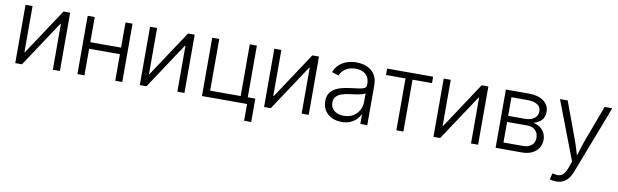

<svg xmlns="http://www.w3.org/2000/svg" viewBox="-47 -1051 5668 1760"><g transform="rotate(10 2787.5 -171.5)"><path d="M497.1 0H431.2V-427.2H426.8L144 0H81.5V-542.5H147V-114.3H151.9L435.1 -542.5H497.1Z M1028.8 -308.1V-247.1H709V-308.1ZM725.6 -542.5V0H660.2V-542.5ZM1077.6 -542.5V0H1012.2V-542.5Z M1656.2 0H1590.3V-427.2H1585.9L1303.2 0H1240.7V-542.5H1306.2V-114.3H1311L1594.2 -542.5H1656.2Z M1819.3 0V-542.5H1884.8V-61.5H2168.9V-542.5H2234.9V0ZM2239.3 156.2V0H2197.3V-61.5H2305.2V156.2Z M2813 0H2747.1V-427.2H2742.7L2460 0H2397.5V-542.5H2462.9V-114.3H2467.8L2751 -542.5H2813Z M3120.1 11.7Q3070.8 11.7 3030 -7.1Q2989.3 -25.9 2964.8 -62.5Q2940.4 -99.1 2940.4 -151.9Q2940.4 -192.4 2955.8 -219.7Q2971.2 -247.1 2999.3 -264.9Q3027.3 -282.7 3065.9 -293Q3104.5 -303.2 3150.9 -308.6Q3196.3 -314.5 3227.8 -318.8Q3259.3 -323.2 3275.9 -332.5Q3292.5 -341.8 3292.5 -361.8V-374Q3292.5 -410.6 3277.6 -436.8Q3262.7 -462.9 3233.9 -477.1Q3205.1 -491.2 3164.6 -491.2Q3125.5 -491.2 3095.9 -479Q3066.4 -466.8 3047.4 -447Q3028.3 -427.2 3019.5 -403.3L2956.1 -422.4Q2972.2 -467.3 3004.2 -495.4Q3036.1 -523.4 3077.6 -536.6Q3119.1 -549.8 3163.1 -549.8Q3196.3 -549.8 3230.7 -541Q3265.1 -532.2 3293.9 -511.7Q3322.8 -491.2 3340.3 -456.3Q3357.9 -421.4 3357.9 -369.1V0H3293.5V-85.9H3288.6Q3277.3 -61 3254.6 -38.6Q3231.9 -16.1 3198.5 -2.2Q3165 11.7 3120.1 11.7ZM3129.9 -47.4Q3180.2 -47.4 3216.6 -69.1Q3252.9 -90.8 3272.7 -127.4Q3292.5 -164.1 3292.5 -208.5V-285.6Q3285.6 -278.8 3269.3 -273.7Q3252.9 -268.6 3231.9 -264.4Q3210.9 -260.3 3189.5 -257.3Q3168 -254.4 3150.9 -252.4Q3105.5 -247.1 3073 -234.9Q3040.5 -222.7 3023.7 -201.9Q3006.8 -181.2 3006.8 -148.9Q3006.8 -116.7 3022.9 -94Q3039.1 -71.3 3066.9 -59.3Q3094.7 -47.4 3129.9 -47.4Z M3628.9 0V-482.9H3447.3V-542.5H3875.5V-482.9H3694.3V0Z M4389.6 0H4323.7V-427.2H4319.3L4036.6 0H3974.1V-542.5H4039.6V-114.3H4044.4L4327.6 -542.5H4389.6Z M4552.7 0V-542.5H4767.1Q4854.5 -542.5 4905 -505.1Q4955.6 -467.8 4955.6 -403.8Q4955.6 -356.4 4927.7 -326.7Q4899.9 -296.9 4852.5 -286.1Q4884.8 -280.3 4912.1 -262.7Q4939.5 -245.1 4956.3 -216.3Q4973.1 -187.5 4973.1 -147.5Q4973.1 -105 4951.7 -71.5Q4930.2 -38.1 4891.1 -19Q4852.1 0 4798.8 0ZM4615.2 -60.5H4798.8Q4847.7 -60.5 4876.7 -85.7Q4905.8 -110.8 4905.8 -153.3Q4905.8 -198.2 4878.4 -225.1Q4851.1 -252 4805.7 -252H4615.2ZM4615.2 -308.6H4771.5Q4826.2 -308.6 4857.9 -333Q4889.6 -357.4 4889.6 -398.9Q4889.6 -438.5 4857.4 -460.2Q4825.2 -481.9 4767.1 -481.9H4615.2Z M5091.3 197.3 5106.9 140.1 5119.6 142.1Q5147.5 150.4 5170.2 146.2Q5192.9 142.1 5210.9 122.6Q5229 103 5242.2 65.4L5265.1 3.4L5056.2 -542.5H5127.9L5253.4 -202.6Q5270.5 -156.7 5283.7 -111.6Q5296.9 -66.4 5310.5 -22.9H5288.1Q5301.8 -66.4 5315.2 -111.8Q5328.6 -157.2 5345.2 -202.6L5471.7 -542.5H5543L5300.3 89.8Q5284.7 129.9 5263.4 156Q5242.2 182.1 5214.6 194.8Q5187 207.5 5152.8 207.5Q5133.3 207.5 5117.4 204.6Q5101.6 201.7 5091.3 197.3Z"/></g></svg>

Font: Inter 16pt Light
Style: Regular
Weight: 300
Version: Version 4.001;git-66647c0bb